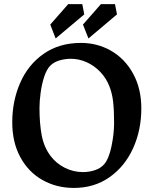

<svg xmlns="http://www.w3.org/2000/svg" viewBox="-20 -903 751 940"><path d="M376.5 -692.9Q457 -692.9 524.4 -654.1Q591.8 -615.2 631.8 -542.2Q671.9 -469.2 671.9 -372.1Q671.9 -266.6 631.8 -177.7Q591.8 -88.9 516.8 -35.9Q441.9 17.1 341.8 17.1Q256.8 17.1 188 -21.7Q119.1 -60.5 79.6 -133.3Q40 -206.1 40 -304.2Q40 -408.7 78.9 -497.6Q117.7 -586.4 193.8 -639.6Q270 -692.9 376.5 -692.9ZM386.2 -60.5Q416.5 -60.5 444.6 -69.8Q472.7 -79.1 490.2 -99.1Q513.2 -126 525.9 -187Q538.6 -248 538.6 -301.3Q538.6 -363.8 533.9 -404.5Q529.3 -445.3 515.6 -480.5Q500 -520.5 470.9 -551Q441.9 -581.5 404.3 -598.4Q366.7 -615.2 327.1 -615.2Q298.8 -615.2 271.7 -607.4Q244.6 -599.6 226.6 -582Q208.5 -564 196.5 -527.6Q184.6 -491.2 179 -449.7Q173.3 -408.2 173.3 -374Q173.3 -297.9 184.3 -240.2Q195.3 -182.6 227.1 -140.1Q254.9 -103 296.9 -81.8Q338.9 -60.5 386.2 -60.5ZM314 -882.8H382.8L392.6 -832.5L252.4 -714.8L226.1 -782.7ZM474.1 -882.8H543L552.7 -832.5L413.1 -714.8L386.2 -782.7Z"/></svg>

Font: Vesper Libre Medium
Style: Regular
Weight: 500
Designer: Robert Keller & Kimya Gandhi
Foundry: Mota Italic
Version: Version 1.058